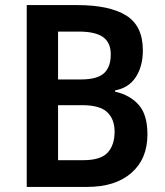

<svg xmlns="http://www.w3.org/2000/svg" viewBox="-20 -734 648 754"><path d="M284 -714Q409 -714 475 -673.5Q541 -633 541 -536Q541 -474 513.5 -431.5Q486 -389 432 -379V-374Q490 -361 524.5 -322.5Q559 -284 559 -206Q559 -110 496 -55Q433 0 323 0H85V-714ZM297 -422Q362 -422 388.5 -446.5Q415 -471 415 -520Q415 -567 384.5 -588.5Q354 -610 289 -610H208V-422ZM208 -321V-105H308Q375 -105 402.5 -134.5Q430 -164 430 -217Q430 -266 401 -293.5Q372 -321 302 -321Z"/></svg>

Font: Noto Sans Tamil SemiCondensed SemiBold
Style: Regular
Weight: 600
Width: 4
Designer: Jelle Bosma - Monotype Design Team
Foundry: Monotype Imaging Inc.
Version: Version 2.004; ttfautohint (v1.8.4.7-5d5b)